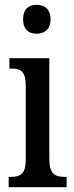

<svg xmlns="http://www.w3.org/2000/svg" viewBox="-20 -778 308 798"><path d="M132 -638C164 -638 190 -655 190 -698C190 -741 164 -758 132 -758C100 -758 76 -741 76 -698C76 -655 100 -638 132 -638ZM16 0H257V-43H247C209 -43 185 -55 185 -117V-536H19V-493H30C66 -493 87 -481 87 -423V-113C87 -54 63 -43 26 -43H16Z"/></svg>

Font: Noto Serif Armenian ExtraCondensed Medium
Style: Regular
Weight: 500
Width: 2
Designer: Monotype Design Team
Foundry: Monotype Imaging Inc.
Version: Version 2.008